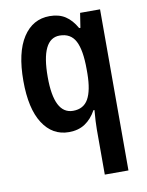

<svg xmlns="http://www.w3.org/2000/svg" viewBox="-88 -616 704 919"><g transform="rotate(-10 264.0 -156.5)"><path d="M346 20Q346 -15 351 -73H346Q324 -33 291.5 -11.5Q259 10 213 10Q133 10 86.5 -62Q40 -134 40 -269Q40 -407 87.5 -480Q135 -553 217 -553Q262 -553 293 -533Q324 -513 347 -472H353L364 -543H461V240H346ZM250 -87Q301 -87 324 -127.5Q347 -168 348 -250V-272Q348 -365 325 -409Q302 -453 248 -453Q158 -453 158 -267Q158 -87 250 -87Z"/></g></svg>

Font: Noto Sans Malayalam Condensed SemiBold
Style: Regular
Weight: 600
Width: 3
Designer: Jelle Bosma - Monotype Design Team
Foundry: Monotype Imaging Inc.
Version: Version 2.104; ttfautohint (v1.8.4.7-5d5b)